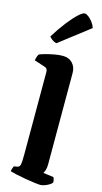

<svg xmlns="http://www.w3.org/2000/svg" viewBox="-180 -1132 626 1177"><g transform="rotate(15 133.0 -543.0)"><path d="M209 0Q198 0 171 -3.5Q144 -7 112 -12.5Q80 -18 53 -24Q26 -30 14 -34Q14 -42 17.5 -52Q21 -62 24 -68L43 -71Q59 -73 63 -89Q67 -105 67 -153V-679Q67 -700 50 -706L-20 -729Q-18 -743 -13.5 -754.5Q-9 -766 -5 -770Q6 -775 31 -782Q56 -789 85.5 -794.5Q115 -800 140 -800Q178 -800 201 -776Q224 -752 224 -714V-133Q224 -112 219 -97Q214 -82 209 -76L276 -67Q278 -63 280.5 -54Q283 -45 283 -35Q276 -23 251.5 -11.5Q227 0 209 0ZM80 -864Q64 -868 51.5 -878Q39 -888 34 -895Q70 -953 103.5 -995.5Q137 -1038 163 -1062Q189 -1086 202 -1086Q212 -1086 226 -1075.5Q240 -1065 253 -1048Q266 -1031 272 -1012Z"/></g></svg>

Font: Texturina 72pt Black
Style: Regular
Weight: 900
Designer: Guillermo Torres Carreño
Foundry: Omnibus-Type
Version: Version 1.002; ttfautohint (v1.8.3)